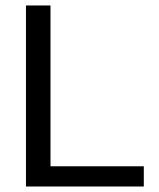

<svg xmlns="http://www.w3.org/2000/svg" viewBox="-20 -678 579 698"><path d="M502.8 0V-73.5H163.6V-658.1H74.4V0Z"/></svg>

Font: Arad
Style: Regular
Weight: 400
Designer: Mohammad Darvishi
Version: Version 1.010;September 21, 2024;FontCreator 15.0.0.2992 64-